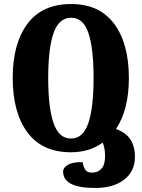

<svg xmlns="http://www.w3.org/2000/svg" viewBox="-20 -745 702 952"><path d="M293 106Q293 86 317 72Q341 58 389 59Q396 89 405.5 100Q415 111 437 111Q464 111 482.5 92Q501 73 501 29Q501 -11 489 -38Q424 10 332 10Q189 10 116 -88.5Q43 -187 43 -359Q43 -529 116 -627Q189 -725 333 -725Q473 -725 546 -627Q619 -529 619 -358Q619 -201 555 -105Q649 -74 649 33Q649 104 596 145.5Q543 187 452 187Q293 187 293 106ZM444 -358Q444 -505 418.5 -581Q393 -657 333 -657Q272 -657 245.5 -581Q219 -505 219 -358Q219 -211 245.5 -134.5Q272 -58 332 -58Q392 -58 418 -134.5Q444 -211 444 -358Z"/></svg>

Font: Noto Serif Georgian Black Cond
Style: Regular
Weight: 900
Width: 3
Designer: Monotype Design team
Foundry: Monotype Imaging Inc.
Version: Version 1.000